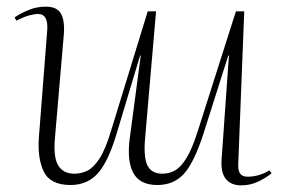

<svg xmlns="http://www.w3.org/2000/svg" viewBox="-20 -543 854 577"><path d="M24 -491Q44 -504 67.5 -513.5Q91 -523 118 -523Q153 -523 164.5 -499.5Q176 -476 171 -430L145 -127Q140 -69 155.5 -45Q171 -21 203 -21Q224 -21 242.5 -30Q261 -39 279 -66.5Q297 -94 314 -151L424 -509H449L416 -127Q411 -69 423.5 -45Q436 -21 468 -21Q487 -21 504.5 -30Q522 -39 539.5 -66.5Q557 -94 575 -151L689 -509H714L696 -51Q695 -31 701.5 -21.5Q708 -12 724 -12Q758 -12 790 -31L796 -22Q780 -9 756.5 2.5Q733 14 704 14Q674 14 658.5 -5.5Q643 -25 646 -65L668 -376H666L592 -143Q564 -56 533.5 -21.5Q503 13 453 13Q400 13 380.5 -23.5Q361 -60 370 -128Q378 -190 386.5 -252Q395 -314 403 -376H401L331 -143Q305 -56 273.5 -21.5Q242 13 192 13Q131 13 111.5 -27.5Q92 -68 97 -132L122 -453Q125 -501 95 -501Q83 -501 67 -496.5Q51 -492 29 -481Z"/></svg>

Font: Display Extralight
Style: Italic
Weight: 200
Italic angle: -2°
Designer: Latin by Veronika Burian and Jose Scaglione. Greek by Irene Vlachou. Cyrillic by Vera Evstafieva
Foundry: TypeTogether
Version: Version 3.002